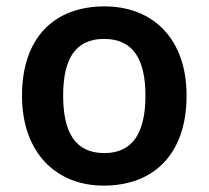

<svg xmlns="http://www.w3.org/2000/svg" viewBox="-20 -572 654 602"><path d="M565 -272C565 -452 458 -552 308 -552C148 -552 49 -452 49 -272C49 -92 157 10 305 10C465 10 565 -92 565 -272ZM178 -272C178 -387 216 -450 306 -450C397 -450 436 -387 436 -272C436 -157 397 -92 307 -92C216 -92 178 -157 178 -272Z"/></svg>

Font: Noto Sans Myanmar SemiBold
Style: Regular
Weight: 600
Designer: Monotype Design Team
Foundry: Monotype Imaging Inc.
Version: Version 2.107